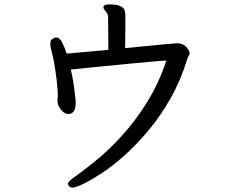

<svg xmlns="http://www.w3.org/2000/svg" viewBox="-20 -783 1040 870"><path d="M282 -540Q350 -546 471 -557L470 -705Q470 -714 466 -721.5Q462 -729 455.5 -736Q449 -743 449 -750V-753V-754Q453 -763 475 -763Q509 -763 525 -755.5Q541 -748 544.5 -737Q548 -726 548 -716V-652L547 -573V-565Q770 -587 783 -587Q808 -587 823.5 -570.5Q839 -554 839 -542Q839 -535 834 -528Q830 -521 828 -514Q799 -419 753.5 -338.5Q708 -258 654 -193.5Q600 -129 545.5 -80Q491 -31 442 1Q393 33 358 50Q323 67 310 67Q297 67 292 59Q288 53 288 50Q288 44 295.5 36.5Q303 29 330 10Q357 -9 413.5 -54.5Q470 -100 531 -166.5Q592 -233 645.5 -318.5Q699 -404 734 -509Q691 -506 583 -496Q487 -487 399.5 -478Q312 -469 301 -468Q314 -411 320 -351Q323 -327 323 -320Q323 -296 317 -283.5Q311 -271 297 -267H296Q294 -266 291 -266Q274 -266 259 -283Q244 -300 241 -318Q241 -319 240 -326Q240 -332 241 -338Q242 -344 242 -348V-351Q242 -371 237 -418Q226 -507 215 -545Q214 -551 211 -562Q208 -573 208 -581.5Q208 -590 209.5 -596.5Q211 -603 217 -606Q227 -613 235 -613Q251 -613 264 -586Q275 -563 282 -540Z"/></svg>

Font: Moon Stars Kai HW
Style: Bold
Weight: 700
Designer: GuiWonder
Version: Version 1.101